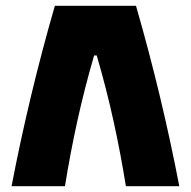

<svg xmlns="http://www.w3.org/2000/svg" viewBox="-20 -645 661 665"><path d="M170 -625Q125 -469 87.5 -312.5Q50 -156 20 0H205Q223 -113 248 -226.5Q273 -340 306 -453H315Q348 -340 373 -226.5Q398 -113 416 0H601Q571 -156 533.5 -312.5Q496 -469 451 -625Z"/></svg>

Font: Changa ExtraLight ExtraBold
Style: Regular
Weight: 800
Version: Version 3.002; ttfautohint (v1.8.2)